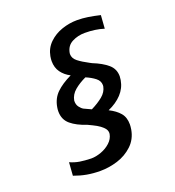

<svg xmlns="http://www.w3.org/2000/svg" viewBox="-135 -843 871 958"><g transform="rotate(-20 300.0 -363.5)"><path d="M97 -14.5 102 -84.5Q128 -73 153.2 -69Q178.5 -65 213 -64Q238 -64 266.2 -74.2Q294.5 -84.5 315.2 -103.5Q336 -122.5 340.5 -147.5Q341 -149.5 341 -153.5Q341 -169.5 327 -183.2Q313 -197 295.5 -206.8Q278 -216.5 251 -229Q200 -245.5 169.2 -271.2Q138.5 -297 138.5 -340.5Q138.5 -352.5 140.5 -362.5Q148 -407 177.5 -435.8Q207 -464.5 258 -489Q228.5 -504 210.8 -528.5Q193 -553 193 -588Q193 -598.5 195.5 -613.5Q203 -654 232 -682Q261 -710 301 -723.5Q341 -737 381 -737Q410.5 -737 439.5 -732.5Q468.5 -728 502.5 -720L497.5 -649.5Q452.5 -664 396 -664Q359.5 -664 328.8 -648.2Q298 -632.5 291.5 -595.5Q291 -593.5 291 -589.5Q291 -567 312.2 -550.2Q333.5 -533.5 369 -515L379.5 -509.5Q428.5 -490 457.5 -465.2Q486.5 -440.5 486.5 -401Q486.5 -395.5 484.5 -381.5Q477.5 -340.5 449.2 -310.2Q421 -280 376.5 -260.5Q412.5 -242.5 432.2 -219.2Q452 -196 452 -158.5Q452 -148 449.5 -131.5Q441 -82.5 406.8 -50.5Q372.5 -18.5 326.8 -4.2Q281 10 235.5 10Q197 10 164 4Q131 -2 97 -14.5ZM392 -381.5Q392.5 -384 392.5 -388.5Q392.5 -411 372.2 -426.8Q352 -442.5 323.5 -454.5Q288 -438 262.5 -416.5Q237 -395 231.5 -364.5Q230.5 -343.5 240.8 -330Q251 -316.5 261.5 -311Q272 -305.5 299.5 -293.5Q336 -311.5 361.2 -332.2Q386.5 -353 392 -381.5Z"/></g></svg>

Font: JuliaMono BoldItalic
Style: Regular
Weight: 700
Italic angle: -9°
Monospace: yes
Designer: cormullion
Foundry: corm
Version: Version 0.049; ttfautohint (v1.8.4)